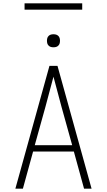

<svg xmlns="http://www.w3.org/2000/svg" viewBox="-20 -1129 640 1149"><path d="M72 0 276 -735H324L528 0H483L422 -222H178L117 0ZM412 -260 348 -490Q336 -535 324 -580Q312 -625 300 -670Q288 -625 276 -580Q264 -535 252 -490L188 -260ZM300 -846Q292 -846 284.5 -848Q277 -850 271 -856Q265 -862 263 -869.5Q261 -877 261 -885Q261 -893 263 -900.5Q265 -908 271 -914Q277 -920 284.5 -922Q292 -924 300 -924Q308 -924 315.5 -922Q323 -920 329 -914Q335 -908 337 -900.5Q339 -893 339 -885Q339 -877 337 -869.5Q335 -862 329 -856Q323 -850 315.5 -848Q308 -846 300 -846ZM472 -1071H127V-1109H472Z"/></svg>

Font: Iosevka Aile Extralight
Style: Regular
Weight: 200
Designer: Belleve Invis
Foundry: Belleve Invis
Version: Version 31.1.0; ttfautohint (v1.8.4)